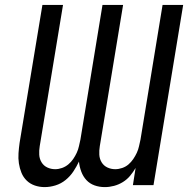

<svg xmlns="http://www.w3.org/2000/svg" viewBox="-20 -755 790 783"><path d="M162 8Q141 8 122 1.5Q103 -5 89 -18.5Q75 -32 67.5 -50.5Q60 -69 57 -89Q54 -109 55.5 -130.5Q57 -152 60 -173L153 -735H237L142 -159Q139 -141 140 -124Q141 -107 149.5 -93Q158 -79 173 -72Q188 -65 205 -65Q219 -65 233 -70Q247 -75 258.5 -84.5Q270 -94 278.5 -106.5Q287 -119 293 -132Q299 -145 302 -159Q305 -173 308 -186L398 -735H482L387 -159Q384 -141 385 -124Q386 -107 394.5 -93Q403 -79 418 -72Q433 -65 450 -65Q464 -65 478.5 -70Q493 -75 504 -84.5Q515 -94 523.5 -106.5Q532 -119 538 -132Q544 -145 547 -159Q550 -173 553 -186L643 -735H727L606 0H522L533 -70Q523 -53 510.5 -38Q498 -23 481 -12.5Q464 -2 445 3Q426 8 408 8H407Q385 8 365.5 1Q346 -6 332.5 -20.5Q319 -35 311.5 -55Q304 -75 302 -96Q292 -75 279 -55.5Q266 -36 247.5 -21Q229 -6 206.5 1Q184 8 162 8Z"/></svg>

Font: Iosevka Aile
Style: Italic
Weight: 400
Italic angle: -9°
Designer: Belleve Invis
Foundry: Belleve Invis
Version: Version 28.0.1; ttfautohint (v1.8.4)